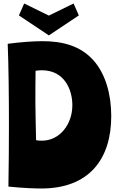

<svg xmlns="http://www.w3.org/2000/svg" viewBox="-20 -1065 665 1096"><path d="M24 -815C29 -690 31 -523 31 -350C31 -228 30 -124 28 0C111 9 185 11 216 11C487 11 615 -155 615 -402C615 -528 582 -643 514 -720C440 -803 339 -830 222 -830C173 -830 99 -825 24 -815ZM218 -664C351 -664 393 -549 393 -465C393 -353 319 -262 220 -262C211 -262 198 -262 186 -265C185 -330 182 -414 182 -474C182 -536 182 -599 183 -661C194 -662 205 -664 218 -664ZM259 -863 430 -977 400 -1045 259 -976 118 -1045 88 -977Z"/></svg>

Font: Ranchers
Style: Regular
Weight: 400
Designer: Pablo Impallari, Brenda Gallo
Foundry: Pablo Impallari, Brenda Gallo
Version: Version 1.000